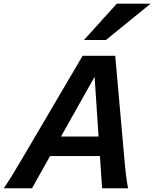

<svg xmlns="http://www.w3.org/2000/svg" viewBox="-29 -1003 822 1023"><path d="M503.4 -171.4H237.8L141.6 0H-8.8Q11.2 -29.3 34.2 -66.2Q57.1 -103 97.2 -171.4L411.1 -705.6H585L632.3 -171.4Q638.2 -104.5 642.8 -66.9Q647.5 -29.3 653.3 0H515.1ZM295.9 -275.4H496.1L475.1 -593.8ZM773.4 -983.4 535.6 -790H418.5L593.3 -983.4Z"/></svg>

Font: Lesson One
Style: Bold Italic
Weight: 700
Italic angle: -14°
Designer: But Ko, Victor Gaultney, Annie Olsen, Julie Remington, Don Collingsworth, Eric Hays, Becca Hirsbrunner
Version: Version 1.100